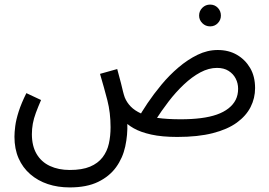

<svg xmlns="http://www.w3.org/2000/svg" viewBox="-20 -585 1172 837"><path d="M284 232Q232 232 188.5 217.5Q145 203 112 174.5Q79 146 61 105Q43 64 43 11Q43 -8 46.5 -35.5Q50 -63 61.5 -99Q73 -135 95 -179L159 -149Q146 -119 136.5 -93.5Q127 -68 123 -45.5Q119 -23 119 0Q119 51 139.5 86Q160 121 197.5 138.5Q235 156 284 156Q338 156 372.5 141.5Q407 127 427 101Q447 75 454.5 41.5Q462 8 462 -30Q462 -94 448 -148Q434 -202 416 -263L491 -284Q502 -245 507.5 -222Q513 -199 516.5 -185Q520 -171 524 -160Q533 -138 550 -120.5Q567 -103 595.5 -90Q624 -77 666.5 -71Q709 -65 768 -65Q816 -65 855.5 -70Q895 -75 925 -85.5Q955 -96 976 -112.5Q997 -129 1007.5 -150Q1018 -171 1018 -198Q1018 -222 1007.5 -242.5Q997 -263 976.5 -276Q956 -289 926 -289Q890 -289 853.5 -269.5Q817 -250 781.5 -216.5Q746 -183 715 -142.5Q684 -102 657 -60L579 -63Q596 -95 623 -135Q650 -175 684 -216Q718 -257 758 -291Q798 -325 841 -346Q884 -367 929 -367Q977 -367 1013 -346Q1049 -325 1070.5 -288.5Q1092 -252 1092 -201Q1092 -157 1072.5 -118.5Q1053 -80 1012.5 -50.5Q972 -21 907.5 -4.5Q843 12 753 12Q686 12 639 1.5Q592 -9 562.5 -26Q533 -43 518 -61.5Q503 -80 499 -97L535 -49Q537 3 526 53.5Q515 104 486 144Q457 184 407.5 208Q358 232 284 232ZM896 -470Q876 -470 862 -484Q848 -498 848 -517Q848 -537 862 -551Q876 -565 896 -565Q916 -565 929.5 -551Q943 -537 943 -517Q943 -498 929.5 -484Q916 -470 896 -470Z"/></svg>

Font: Noto Sans Arabic Condensed
Style: Regular
Weight: 400
Width: 3
Designer: Monotype Design Team, Nadine Chahine, Nizar Qandah and Khaled Hosny
Foundry: Monotype Imaging Inc.
Version: Version 2.012